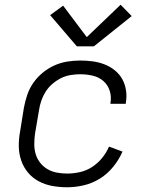

<svg xmlns="http://www.w3.org/2000/svg" viewBox="-20 -784 640 812"><path d="M264 8Q232 8 201.5 2.5Q171 -3 144.5 -17Q118 -31 99 -53.5Q80 -76 70 -104.5Q60 -133 59.5 -164.5Q59 -196 65 -228L81 -328Q86 -355 95 -382Q104 -409 120.5 -433Q137 -457 160 -476Q183 -495 209.5 -507Q236 -519 264 -523.5Q292 -528 319 -528Q346 -528 372 -524.5Q398 -521 421.5 -512Q445 -503 465 -487Q485 -471 497 -449.5Q509 -428 513 -401.5Q517 -375 512 -349Q512 -348 512 -347Q512 -346 512 -345H447Q447 -346 447 -346.5Q447 -347 447 -347Q452 -375 444 -400Q436 -425 417 -441.5Q398 -458 372 -464Q346 -470 319 -470Q299 -470 278 -466.5Q257 -463 238 -453.5Q219 -444 202 -429.5Q185 -415 173.5 -397Q162 -379 155 -359Q148 -339 145 -318L128 -218Q125 -196 125 -174Q125 -152 131 -132Q137 -112 150 -95.5Q163 -79 181 -68.5Q199 -58 220.5 -54Q242 -50 264 -50Q290 -50 317.5 -56Q345 -62 369 -77.5Q393 -93 411.5 -115.5Q430 -138 441 -164L498 -143Q484 -110 459.5 -79.5Q435 -49 403 -29Q371 -9 335 -0.5Q299 8 264 8ZM305 -588 192 -720 247 -760 347 -627 490 -764 537 -716 377 -588Z"/></svg>

Font: Iosevka SS04 Light Extended
Style: Italic
Weight: 300
Width: 7
Italic angle: -9°
Monospace: yes
Designer: Belleve Invis
Foundry: Belleve Invis
Version: Version 19.0.0; ttfautohint (v1.8.4)